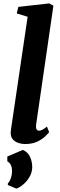

<svg xmlns="http://www.w3.org/2000/svg" viewBox="-20 -837 351 1129"><path d="M192.5 -105Q190 -88 194.2 -78.2Q198.5 -68.5 210 -68.5Q217.5 -68.5 227.2 -73Q237 -77.5 256 -92.5L269 -60Q263.5 -52.5 246.5 -35.8Q229.5 -19 200 -4.5Q170.5 10 126.5 10Q107.5 10 88 3.5Q68.5 -3 55.8 -17.2Q43 -31.5 43 -55Q43 -61 43.8 -68Q44.5 -75 45.5 -81.8Q46.5 -88.5 47 -92L142.5 -738.5L78.5 -758L88 -796.5L270 -817L294 -803.5ZM76 272 26 251 26.5 240Q36 233.5 44 209.8Q52 186 50.5 162.5Q50.5 147 44 133.5Q37.5 120 23 111.5V83.5L114.5 44.5Q144 57.5 156.5 85Q169 112.5 169.5 143.5Q170 175 154 202.5Q138 230 115.8 248.5Q93.5 267 76 272Z"/></svg>

Font: Merriweather 20pt ExtraBold
Style: Italic
Weight: 800
Italic angle: -7.8°
Version: Version 2.101